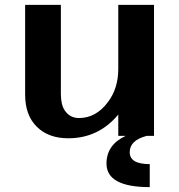

<svg xmlns="http://www.w3.org/2000/svg" viewBox="-20 -557 734 787"><path d="M611.3 0H581.1Q511.7 18.1 511.7 66.9Q511.7 115.7 593.8 115.7V210Q416.5 210 416.5 113.3Q416.5 36.6 495.1 0H464.8V-87.4Q383.8 9.8 259.8 9.8Q178.7 9.8 131.3 -37.1Q83 -84 83 -169.9V-537.1H229.5V-172.4Q229.5 -127.9 245.6 -104Q266.6 -73.2 303.7 -73.2Q374 -73.2 422.9 -139.2Q464.8 -195.3 464.8 -274.4V-537.1H611.3Z"/></svg>

Font: Klaudia
Style: Bold
Weight: 700
Designer: Wojciech Kalinowski "wmk69" (wmk69@o2.pl)
Foundry: Wojciech Kalinowski "wmk69" (wmk69@o2.pl)
Version: Version 3.1.0; 2021-05-10